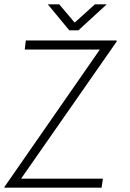

<svg xmlns="http://www.w3.org/2000/svg" viewBox="-29 -873 602 892"><path d="M-8 -5 435 -643H86L91 -685H513V-680L69 -43H449L443 -1H-9ZM246 -853 318 -768 412 -853H467L335 -732H293L193 -853Z"/></svg>

Font: Bellota Text Light
Style: Italic
Weight: 300
Italic angle: -7.5°
Designer: Kemie Guaida
Foundry: Kemie Guaida
Version: Version 4.001